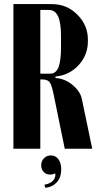

<svg xmlns="http://www.w3.org/2000/svg" viewBox="-20 -719 496 928"><path d="M44.9 -699.2H230Q303.7 -699.2 354.2 -647.9Q404.8 -596.7 404.8 -527.8V-519Q404.8 -453.1 360.1 -404.3Q315.4 -355.5 248 -349.1V-341.8Q293 -339.8 330.8 -308.3Q368.7 -276.9 376 -238.8L425.8 0H293L240.2 -257.8Q230.5 -307.1 220.5 -321Q210.4 -335 184.1 -335H174.8V0H44.9ZM274.9 -492.2V-542Q274.9 -609.4 260.7 -640.1Q246.6 -670.9 215.8 -670.9H174.8V-362.8H222.2Q250.5 -362.8 262.7 -393.8Q274.9 -424.8 274.9 -492.2ZM247.1 119.1Q233.9 125 223.1 125Q203.6 125 191.4 112.3Q179.2 99.6 179.2 80.1Q179.2 59.1 192.6 45.7Q206.1 32.2 226.1 32.2Q248.5 32.2 262.2 50.5Q275.9 68.8 275.9 100.1Q275.9 136.7 255.9 160.4Q235.8 184.1 199.2 189L194.8 173.8Q222.7 168.9 236.3 154.3Q250 139.6 247.1 119.1Z"/></svg>

Font: Moniqa Black Heading
Style: Regular
Weight: 900
Designer: Rajesh Rajput
Foundry: Rajesh Rajput
Version: Version 1.000